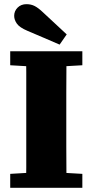

<svg xmlns="http://www.w3.org/2000/svg" viewBox="-20 -901 445 921"><path d="M29 0V-67L166 -75H236L375 -67V0ZM105 0Q106 -50 106 -99.5Q106 -149 106 -199Q106 -249 106 -299V-356Q106 -406 106 -455.5Q106 -505 106 -555Q106 -605 105 -655H299Q299 -606 298.5 -556Q298 -506 298 -456.5Q298 -407 298 -356V-299Q298 -250 298 -199.5Q298 -149 298.5 -99.5Q299 -50 299 0ZM29 -588V-655H375V-588L236 -580H166ZM300 -736 266 -687Q228 -704 189.5 -720Q151 -736 112 -753Q74 -769 61 -787.5Q48 -806 48 -825Q48 -848 64.5 -864.5Q81 -881 107 -881Q129 -881 146.5 -872Q164 -863 186 -842Q214 -816 242.5 -789.5Q271 -763 300 -736Z"/></svg>

Font: Source Serif 4 ExtraBold
Style: Regular
Weight: 800
Designer: Frank Grießhammer
Foundry: Adobe Systems Incorporated
Version: Version 4.004;hotconv 1.0.116;makeotfexe 2.5.65601